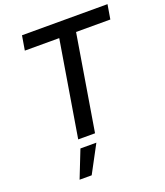

<svg xmlns="http://www.w3.org/2000/svg" viewBox="-170 -841 1024 1193"><g transform="rotate(-20 342.0 -245.0)"><path d="M102.1 -631.8 118.2 -727.5H683.6L667.5 -631.8H440.9L336.4 0H225.1L329.6 -631.8ZM147.5 238.3 218.8 57.6H324.2L227.5 238.3Z"/></g></svg>

Font: Inter 16pt Medium
Style: Italic
Weight: 500
Italic angle: -9.3988°
Version: Version 4.001;git-66647c0bb